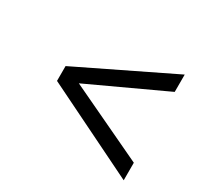

<svg xmlns="http://www.w3.org/2000/svg" viewBox="-108 -623 777 745"><g transform="rotate(30 280.0 -250.0)"><path d="M522.9 -409.2 184.1 -252 522.9 -91.8V-13.2L106 -217.8V-284.2L522.9 -486.8Z"/></g></svg>

Font: TitilliumWeb-Italic
Style: Italic
Weight: 400
Italic angle: -13°
Version: Version 1.001;PS 57.000;hotconv 1.0.70;makeotf.lib2.5.55311